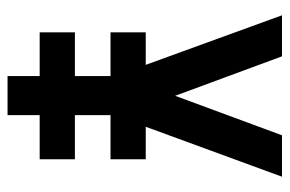

<svg xmlns="http://www.w3.org/2000/svg" viewBox="-146 -604 749 496"><g transform="rotate(90 228.0 -356.5)"><path d="M64 -176H177V-268H64V-359H148L20 -711H126L228 -435L330 -711H437L308 -359H392V-268H278V-176H392V-85H278V-2H177V-85H64Z"/></g></svg>

Font: Fundamental  Brigade
Style: Regular
Weight: 400
Designer: Peter Wiegel, original typeface by Arno Drescher 1935
Foundry: Peter Wiegel
Version: Version 0.000 2012 initial release